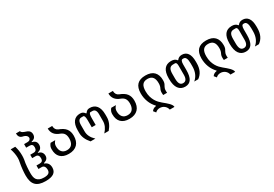

<svg xmlns="http://www.w3.org/2000/svg" viewBox="54 -1927 4709 3300"><g transform="rotate(-30 2408.0 -276.5)"><path d="M322.3 206.5Q252.4 206.5 203.9 190.9Q155.3 175.3 125 143.6Q94.7 111.8 81.1 63.7Q67.4 15.6 67.4 -49.8Q67.4 -73.2 69.1 -102.5Q70.8 -131.8 74 -164.8Q77.1 -197.8 82.3 -232.7Q87.4 -267.6 94.2 -301.3Q98.1 -320.8 100.6 -337.9Q103 -355 103 -379.4Q103 -423.8 94.7 -470Q86.4 -516.1 69.8 -567.9H160.2Q188.5 -480 188.5 -383.8Q188.5 -364.3 187.3 -343.5Q186 -322.8 183.1 -301.3Q176.3 -272.9 171.6 -237.3Q167 -201.7 164.1 -165.8Q161.1 -129.9 159.9 -97.4Q158.7 -64.9 158.7 -43.9Q158.7 -6.8 164.3 26.4Q169.9 59.6 187.7 84.5Q205.6 109.4 239.3 124Q272.9 138.7 329.1 138.7Q391.1 138.7 418.9 118.2Q446.8 97.7 446.8 51.3Q446.8 33.2 442.6 17.1Q438.5 1 430.4 -11.2Q422.4 -23.4 410.2 -30.3Q397.9 -37.1 381.3 -37.1H314.9V-106.4H381.3Q446.8 -106.4 446.8 -175.8Q446.8 -211.9 430.7 -232.2Q414.6 -252.4 382.3 -252.4H314.9V-319.8H382.3Q414.6 -319.8 430.7 -338.6Q446.8 -357.4 446.8 -393.6Q446.8 -427.7 431.2 -443.8Q415.5 -460 381.3 -460H314.9V-530.8H381.3Q413.1 -530.8 429.9 -546.1Q446.8 -561.5 446.8 -582Q446.8 -592.8 441.4 -604.2Q436 -615.7 425 -626Q414.1 -636.2 396.7 -644Q379.4 -651.9 356 -656.2Q285.2 -672.9 284.7 -759.8H365.7Q365.7 -748.5 373 -740Q380.4 -731.4 393.1 -724.1Q405.8 -716.8 422.6 -710.4Q439.5 -704.1 458 -697.8Q466.3 -694.8 479.2 -689.5Q492.2 -684.1 504.6 -673.1Q517.1 -662.1 525.9 -644.5Q534.7 -627 534.7 -600.1Q534.7 -561 513.2 -536.1Q491.7 -511.2 447.3 -502.9V-493.2Q491.7 -482.9 513.2 -458.7Q534.7 -434.6 534.7 -393.6Q534.7 -373.5 529.3 -356.2Q523.9 -338.9 513.2 -325.2Q502.4 -311.5 486.1 -302.5Q469.7 -293.5 447.3 -290V-280.3Q490.7 -272 512.7 -243.7Q534.7 -215.3 534.7 -175.8Q534.7 -137.7 513.7 -114Q492.7 -90.3 447.3 -77.6V-67.9Q490.2 -54.2 512.5 -22Q534.7 10.3 534.7 59.6Q534.7 134.3 482.2 170.4Q429.7 206.5 322.3 206.5Z M899.4 0Q844.7 0 803.7 -14.6Q762.7 -29.3 735.1 -56.9Q707.5 -84.5 693.8 -124Q680.2 -163.6 680.2 -213.9Q680.2 -229 681.6 -242.2Q683.1 -255.4 687.5 -268.1Q691.9 -280.8 699.5 -293.7Q707 -306.6 719.2 -322.3H812Q799.3 -307.1 791.5 -295.2Q783.7 -283.2 778.8 -271.7Q773.9 -260.3 772.2 -248Q770.5 -235.8 770.5 -221.2Q770.5 -186.5 778.8 -158.9Q787.1 -131.3 803.7 -111.6Q820.3 -91.8 845.2 -81.3Q870.1 -70.8 903.3 -70.8Q969.7 -70.8 1002.9 -112.1Q1036.1 -153.3 1036.1 -227.5Q1036.1 -284.2 1014.9 -319.6Q993.7 -355 943.8 -375Q800.8 -424.8 800.3 -559.6H888.7Q889.6 -481 950.7 -456.1Q998 -438 1031.7 -416.5Q1065.4 -395 1086.4 -367.4Q1107.4 -339.8 1117.2 -305.9Q1127 -272 1127 -229Q1127 -175.8 1112.8 -133.3Q1098.6 -90.8 1070.1 -61.3Q1041.5 -31.7 999 -15.9Q956.5 0 899.4 0Z M1328.1 0Q1231 -109.4 1231 -225.1V-274.9Q1231 -332.5 1242.9 -375.7Q1254.9 -418.9 1277.6 -447.8Q1300.3 -476.6 1332.8 -491Q1365.2 -505.4 1406.2 -505.4Q1423.8 -505.4 1437 -502.7Q1450.2 -500 1461.2 -493.9Q1472.2 -487.8 1482.2 -478Q1492.2 -468.3 1502.4 -454.6H1510.7Q1521.5 -469.7 1531.5 -479.7Q1541.5 -489.7 1552 -495.4Q1562.5 -501 1574.5 -503.2Q1586.4 -505.4 1601.1 -505.4Q1642.6 -505.4 1675.5 -491Q1708.5 -476.6 1731.7 -447.8Q1754.9 -418.9 1767.1 -375.5Q1779.3 -332 1779.3 -273.9V-221.7Q1779.3 -106.4 1687.5 0H1600.1Q1687.5 -94.2 1687.5 -194.8V-332Q1687.5 -437 1612.8 -436.5H1576.2Q1544.9 -436.5 1544.9 -335.4V-200.2H1466.8V-335.4Q1466.8 -436.5 1434.6 -436.5H1397Q1324.7 -436.5 1324.7 -325.2V-198.2Q1324.7 -144.5 1348.9 -95.9Q1373 -47.4 1422.9 0H1328.1Z M2103.5 0Q2048.8 0 2007.8 -14.6Q1966.8 -29.3 1939.2 -56.9Q1911.6 -84.5 1897.9 -124Q1884.3 -163.6 1884.3 -213.9Q1884.3 -229 1885.7 -242.2Q1887.2 -255.4 1891.6 -268.1Q1896 -280.8 1903.6 -293.7Q1911.1 -306.6 1923.3 -322.3H2016.1Q2003.4 -307.1 1995.6 -295.2Q1987.8 -283.2 1982.9 -271.7Q1978 -260.3 1976.3 -248Q1974.6 -235.8 1974.6 -221.2Q1974.6 -186.5 1982.9 -158.9Q1991.2 -131.3 2007.8 -111.6Q2024.4 -91.8 2049.3 -81.3Q2074.2 -70.8 2107.4 -70.8Q2173.8 -70.8 2207 -112.1Q2240.2 -153.3 2240.2 -227.5Q2240.2 -284.2 2219 -319.6Q2197.8 -355 2147.9 -375Q2004.9 -424.8 2004.4 -559.6H2092.8Q2093.8 -481 2154.8 -456.1Q2202.1 -438 2235.8 -416.5Q2269.5 -395 2290.5 -367.4Q2311.5 -339.8 2321.3 -305.9Q2331.1 -272 2331.1 -229Q2331.1 -175.8 2316.9 -133.3Q2302.7 -90.8 2274.2 -61.3Q2245.6 -31.7 2203.1 -15.9Q2160.6 0 2103.5 0Z M2780.3 207.5Q2774.4 180.2 2760.7 159.4Q2747.1 138.7 2728.3 124.8Q2709.5 110.8 2687.5 104Q2665.5 97.2 2643.1 97.2Q2617.2 97.2 2594 106.2Q2570.8 115.2 2554.2 133.8L2516.6 87.4Q2546.4 43.5 2601.6 36.6L2607.9 29.8Q2546.9 -33.7 2516.6 -113.5Q2486.3 -193.4 2486.3 -280.3Q2486.3 -396.5 2541.5 -453.4Q2596.7 -510.3 2707 -510.3Q2820.8 -510.3 2876.7 -452.9Q2932.6 -395.5 2932.6 -289.6Q2932.6 -269 2930.7 -255.1Q2928.7 -241.2 2925 -230Q2921.4 -218.8 2916 -208.7Q2910.6 -198.7 2903.8 -187Q2896 -173.3 2889.2 -154.5Q2882.3 -135.7 2882.3 -103.5Q2882.3 -93.8 2883.1 -85Q2883.8 -76.2 2884.8 -66.4L2807.1 -65.9Q2804.2 -89.4 2804.2 -109.9Q2804.2 -124.5 2805.4 -135.3Q2806.6 -146 2808.8 -154.5Q2811 -163.1 2813.7 -169.9Q2816.4 -176.8 2819.8 -183.6Q2824.7 -193.8 2828.9 -203.6Q2833 -213.4 2835.9 -224.9Q2838.9 -236.3 2840.6 -250Q2842.3 -263.7 2842.3 -282.2Q2842.3 -363.3 2809.3 -402.3Q2776.4 -441.4 2708.5 -441.4Q2640.6 -441.4 2608.6 -400.4Q2576.7 -359.4 2576.7 -272.5Q2576.7 -210.4 2590.8 -162.1Q2605 -113.8 2626.7 -76.4Q2648.4 -39.1 2674.6 -11.5Q2700.7 16.1 2725.1 35.6Q2752.9 58.6 2779.5 80.8Q2806.2 103 2826.9 124.8Q2847.7 146.5 2860.4 167.2Q2873 188 2873 207.5H2780.3Z M3210 0Q3125 0 3078.6 -63.5Q3032.2 -127 3032.2 -253.4V-268.1Q3032.2 -386.2 3078.1 -445.8Q3124 -505.4 3214.8 -505.4Q3251 -505.4 3277.8 -494.6Q3304.7 -483.9 3324.2 -457H3331.1Q3352.1 -484.4 3375.2 -494.9Q3398.4 -505.4 3427.7 -505.4Q3501.5 -505.4 3541 -450.4Q3580.6 -395.5 3580.6 -285.2V-252.4Q3580.6 -81.5 3463.9 0H3384.8Q3488.3 -85 3488.3 -242.2V-299.3Q3488.3 -436.5 3423.8 -436.5H3407.7Q3367.2 -436.5 3367.2 -347.7V-240.2Q3367.2 -116.2 3328.6 -58.1Q3290 0 3210 0ZM3208 -70.8Q3288.6 -70.8 3288.6 -189.5V-365.7Q3288.6 -402.3 3280.5 -419.4Q3272.5 -436.5 3255.4 -436.5L3212.9 -436Q3168.5 -435.5 3146.7 -403.6Q3125 -371.6 3125 -303.2V-210.9Q3125 -138.7 3145.3 -104.7Q3165.5 -70.8 3208 -70.8Z M3984.4 207.5Q3978.5 180.2 3964.8 159.4Q3951.2 138.7 3932.4 124.8Q3913.6 110.8 3891.6 104Q3869.6 97.2 3847.2 97.2Q3821.3 97.2 3798.1 106.2Q3774.9 115.2 3758.3 133.8L3720.7 87.4Q3750.5 43.5 3805.7 36.6L3812 29.8Q3751 -33.7 3720.7 -113.5Q3690.4 -193.4 3690.4 -280.3Q3690.4 -396.5 3745.6 -453.4Q3800.8 -510.3 3911.1 -510.3Q4024.9 -510.3 4080.8 -452.9Q4136.7 -395.5 4136.7 -289.6Q4136.7 -269 4134.8 -255.1Q4132.8 -241.2 4129.2 -230Q4125.5 -218.8 4120.1 -208.7Q4114.7 -198.7 4107.9 -187Q4100.1 -173.3 4093.3 -154.5Q4086.4 -135.7 4086.4 -103.5Q4086.4 -93.8 4087.2 -85Q4087.9 -76.2 4088.9 -66.4L4011.2 -65.9Q4008.3 -89.4 4008.3 -109.9Q4008.3 -124.5 4009.5 -135.3Q4010.7 -146 4012.9 -154.5Q4015.1 -163.1 4017.8 -169.9Q4020.5 -176.8 4023.9 -183.6Q4028.8 -193.8 4033 -203.6Q4037.1 -213.4 4040 -224.9Q4043 -236.3 4044.7 -250Q4046.4 -263.7 4046.4 -282.2Q4046.4 -363.3 4013.4 -402.3Q3980.5 -441.4 3912.6 -441.4Q3844.7 -441.4 3812.7 -400.4Q3780.8 -359.4 3780.8 -272.5Q3780.8 -210.4 3794.9 -162.1Q3809.1 -113.8 3830.8 -76.4Q3852.5 -39.1 3878.7 -11.5Q3904.8 16.1 3929.2 35.6Q3957 58.6 3983.6 80.8Q4010.3 103 4031 124.8Q4051.8 146.5 4064.5 167.2Q4077.1 188 4077.1 207.5H3984.4Z M4414.1 0Q4329.1 0 4282.7 -63.5Q4236.3 -127 4236.3 -253.4V-268.1Q4236.3 -386.2 4282.2 -445.8Q4328.1 -505.4 4418.9 -505.4Q4455.1 -505.4 4481.9 -494.6Q4508.8 -483.9 4528.3 -457H4535.2Q4556.2 -484.4 4579.3 -494.9Q4602.5 -505.4 4631.8 -505.4Q4705.6 -505.4 4745.1 -450.4Q4784.7 -395.5 4784.7 -285.2V-252.4Q4784.7 -81.5 4668 0H4588.9Q4692.4 -85 4692.4 -242.2V-299.3Q4692.4 -436.5 4627.9 -436.5H4611.8Q4571.3 -436.5 4571.3 -347.7V-240.2Q4571.3 -116.2 4532.7 -58.1Q4494.1 0 4414.1 0ZM4412.1 -70.8Q4492.7 -70.8 4492.7 -189.5V-365.7Q4492.7 -402.3 4484.6 -419.4Q4476.6 -436.5 4459.5 -436.5L4417 -436Q4372.6 -435.5 4350.8 -403.6Q4329.1 -371.6 4329.1 -303.2V-210.9Q4329.1 -138.7 4349.4 -104.7Q4369.6 -70.8 4412.1 -70.8Z"/></g></svg>

Font: Hack
Style: Regular
Weight: 400
Monospace: yes
Designer: Christopher Simpkins
Foundry: Christopher Simpkins
Version: Version 2.019; ttfautohint (v1.4.1) -l 4 -r 80 -G 350 -x 0 -